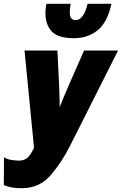

<svg xmlns="http://www.w3.org/2000/svg" viewBox="-32 -980 641 1010"><path d="M83 10Q176 10 235 -59Q294 -128 337 -214L589 -714H410L338 -550Q322 -513 307.5 -479.5Q293 -446 282 -417Q282 -436 281 -473.5Q280 -511 279 -530L270 -714H97L147 -203Q134 -173 116.5 -154Q99 -135 67 -135Q54 -135 29 -138.5Q4 -142 -11 -153L-12 -6Q8 2 29.5 6Q51 10 83 10ZM356 -779Q431 -779 482.5 -821.5Q534 -864 554 -960H429Q408 -874 365 -874Q335 -874 335 -915Q335 -933 340 -960H212Q207 -933 207 -911Q207 -850 240.5 -814.5Q274 -779 356 -779Z"/></svg>

Font: Noto Sans Display Condensed Black
Style: Italic
Weight: 900
Width: 3
Italic angle: -192°
Designer: Monotype Design Team
Foundry: Monotype Imaging Inc.
Version: Version 1.900